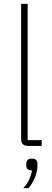

<svg xmlns="http://www.w3.org/2000/svg" viewBox="-20 -760 272 1000"><path d="M129 0Q108 0 99 -9Q90 -18 90 -39V-740H124V-30H197V0ZM147 66Q162 66 168.5 73.5Q175 81 175 93V105Q175 133 161.5 165.5Q148 198 128 220H101Q123 197 133.5 171.5Q144 146 147 128Q130 127 123.5 120.5Q117 114 117 103V93Q117 81 123.5 73.5Q130 66 147 66Z"/></svg>

Font: IBM Plex Sans Cond ExtLt
Style: Regular
Weight: 200
Width: 3
Designer: Mike Abbink, Paul van der Laan, Pieter van Rosmalen
Foundry: Bold Monday
Version: Version 1.3